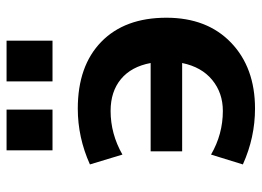

<svg xmlns="http://www.w3.org/2000/svg" viewBox="-126 -661 797 585"><g transform="rotate(-90 272.5 -368.5)"><path d="M317 -607V-747H441V-607ZM107 -607V-747H231V-607ZM104 -212V-308H373Q362 -367 324 -398.5Q286 -430 227 -430Q157 -430 94 -394L64 -493Q146 -530 234 -530Q364 -530 437.5 -458.5Q511 -387 511 -260Q511 -136 435 -63Q359 10 234 10Q146 10 64 -27L94 -124Q156 -88 227 -88Q282 -88 321.5 -120.5Q361 -153 373 -212Z"/></g></svg>

Font: M PLUS 1p
Style: Bold
Weight: 700
Version: Version 1.062